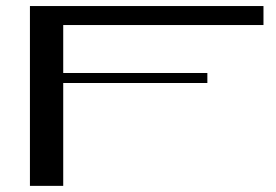

<svg xmlns="http://www.w3.org/2000/svg" viewBox="-20 -615 912 635"><path d="M851.4 -532.2V-595H79V-0.3H189.1V-340.5H665.8V-373.6H189.1V-532.2Z"/></svg>

Font: Novoposelensky
Style: Regular
Weight: 400
Designer: Sasha Pavljenko
Version: Version 1.002;Fontself Maker 3.5.4